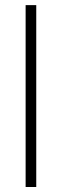

<svg xmlns="http://www.w3.org/2000/svg" viewBox="-20 -748 248 768"><path d="M125 -727.5V0H82.5V-727.5Z"/></svg>

Font: Inter Tight ExtraLight
Style: Regular
Weight: 250
Designer: Rasmus Andersson
Foundry: rsms
Version: Version 3.004